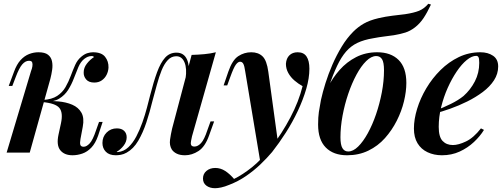

<svg xmlns="http://www.w3.org/2000/svg" viewBox="-20 -806 2656 1014"><path d="M405 -72Q401 -50 404.5 -40.5Q408 -31 422 -31Q437 -31 453.5 -48.5Q470 -66 487 -117L503 -162H522L498 -89Q484 -49 462.5 -26.5Q441 -4 415 5Q389 14 363 14Q320 14 298.5 -12.5Q277 -39 289 -95L302 -155Q314 -211 293.5 -236Q273 -261 203 -267V-271Q245 -274 287 -270.5Q329 -267 361.5 -253Q394 -239 410 -211Q426 -183 417 -136ZM465 -510Q453 -510 443.5 -506Q434 -502 425 -495Q406 -480 394 -452Q382 -424 370 -392Q358 -360 340 -331.5Q322 -303 292.5 -285Q263 -267 215 -268L205 -267L207 -278Q254 -281 282 -299.5Q310 -318 326 -346Q342 -374 353.5 -405Q365 -436 377 -463Q389 -490 410 -507Q427 -521 442.5 -525.5Q458 -530 471 -530Q516 -530 535 -506Q554 -482 553 -449Q552 -429 543 -411Q534 -393 517.5 -381.5Q501 -370 478 -370Q449 -370 435 -386.5Q421 -403 422 -424Q422 -448 438.5 -469.5Q455 -491 477 -505Q474 -507 471.5 -508.5Q469 -510 465 -510ZM137 0H15L144 -431Q149 -443 151 -455.5Q153 -468 150 -476.5Q147 -485 133 -485Q114 -485 97.5 -466Q81 -447 63 -399L45 -352H26L54 -427Q68 -466 88.5 -488.5Q109 -511 133.5 -520.5Q158 -530 183 -530Q217 -530 233.5 -517Q250 -504 254.5 -483Q259 -462 255.5 -437.5Q252 -413 246 -390Z M994 -86Q992 -74 989 -61.5Q986 -49 989.5 -40.5Q993 -32 1007 -32Q1025 -32 1042 -50.5Q1059 -69 1075 -118L1092 -165H1111L1084 -90Q1063 -31 1028.5 -8.5Q994 14 957 14Q931 14 913.5 5.5Q896 -3 887 -17Q874 -39 878 -68Q882 -97 889 -127L992 -516Q1027 -517 1059.5 -520Q1092 -523 1120 -530ZM603 -3Q634 -6 658 -28.5Q682 -51 700 -85.5Q718 -120 732 -159.5Q746 -199 756 -237Q766 -275 773 -303Q791 -374 809.5 -424.5Q828 -475 852 -501.5Q876 -528 912 -528Q952 -528 968 -491Q984 -454 971 -397L960 -391Q968 -444 954.5 -476.5Q941 -509 911 -509Q885 -509 866 -488.5Q847 -468 833.5 -434.5Q820 -401 808.5 -358.5Q797 -316 785 -272Q771 -214 753 -159.5Q735 -105 710 -62.5Q685 -20 649 0Q633 9 618 11.5Q603 14 592 14Q557 14 539 -4.5Q521 -23 521 -51Q521 -84 543 -106Q565 -128 597 -128Q622 -128 635.5 -115Q649 -102 649 -81Q649 -58 633.5 -37.5Q618 -17 596 -4Q597 -3 599 -3Q601 -3 603 -3Z M1448 -54 1355 51 1275 -429Q1271 -458 1265 -469Q1259 -480 1248 -480Q1237 -480 1225.5 -464.5Q1214 -449 1196 -399L1180 -355H1161L1186 -428Q1207 -489 1238.5 -509.5Q1270 -530 1307 -530Q1344 -530 1366.5 -508.5Q1389 -487 1397 -427ZM1216 139Q1261 117 1310.5 77.5Q1360 38 1413 -29Q1469 -101 1513.5 -185.5Q1558 -270 1578 -351Q1556 -363 1535.5 -380.5Q1515 -398 1502.5 -420.5Q1490 -443 1490 -469Q1492 -498 1508.5 -514Q1525 -530 1552 -530Q1584 -530 1599 -507.5Q1614 -485 1614 -443Q1614 -394 1597.5 -337Q1581 -280 1553 -220.5Q1525 -161 1489.5 -105.5Q1454 -50 1417 -3Q1390 29 1355.5 62Q1321 95 1279.5 123.5Q1238 152 1191 170Q1167 180 1148 184Q1129 188 1116 188Q1088 188 1070 174.5Q1052 161 1052 137Q1052 112 1070.5 96.5Q1089 81 1117 81Q1145 81 1169.5 97Q1194 113 1216 139Z M1660 -149Q1660 -187 1664 -214.5Q1668 -242 1675 -278Q1684 -319 1699 -367Q1714 -415 1735.5 -464.5Q1757 -514 1784.5 -559.5Q1812 -605 1846 -639Q1871 -664 1901.5 -681.5Q1932 -699 1979 -710Q2018 -719 2052.5 -723Q2087 -727 2119 -731Q2166 -738 2193 -749Q2220 -760 2242 -786L2256 -782Q2236 -739 2216.5 -710Q2197 -681 2171 -661Q2146 -642 2120.5 -634Q2095 -626 2060 -620Q2033 -616 2007.5 -613Q1982 -610 1951 -604Q1902 -596 1867.5 -579.5Q1833 -563 1807.5 -533.5Q1782 -504 1760.5 -458.5Q1739 -413 1715 -345ZM1967 -510Q1941 -510 1914 -483.5Q1887 -457 1862.5 -411.5Q1838 -366 1819 -310Q1800 -254 1789 -194.5Q1778 -135 1778 -81Q1778 -41 1788.5 -23.5Q1799 -6 1819 -6Q1845 -6 1871.5 -32Q1898 -58 1922.5 -102.5Q1947 -147 1966 -202.5Q1985 -258 1996.5 -318Q2008 -378 2008 -435Q2008 -477 1997.5 -493.5Q1987 -510 1967 -510ZM1660 -148Q1660 -191 1672.5 -242Q1685 -293 1710.5 -343.5Q1736 -394 1773.5 -436.5Q1811 -479 1861 -504.5Q1911 -530 1972 -530Q2044 -530 2085 -489.5Q2126 -449 2126 -368Q2126 -323 2113.5 -271Q2101 -219 2075.5 -168.5Q2050 -118 2013 -76.5Q1976 -35 1925.5 -10.5Q1875 14 1813 14Q1741 14 1700.5 -27Q1660 -68 1660 -148Z M2275 -220Q2322 -238 2361.5 -257.5Q2401 -277 2428 -299Q2465 -332 2488 -376.5Q2511 -421 2511 -474Q2511 -497 2507 -504Q2503 -511 2495 -511Q2472 -511 2445 -489Q2418 -467 2392 -428.5Q2366 -390 2344.5 -342Q2323 -294 2310 -241Q2297 -188 2297 -136Q2297 -83 2317.5 -61.5Q2338 -40 2372 -40Q2401 -40 2441 -59Q2481 -78 2520 -128L2536 -120Q2516 -87 2483 -56Q2450 -25 2407.5 -5.5Q2365 14 2314 14Q2272 14 2238 -2Q2204 -18 2185 -49.5Q2166 -81 2166 -127Q2166 -176 2183 -231.5Q2200 -287 2231.5 -340Q2263 -393 2306.5 -436Q2350 -479 2403 -504.5Q2456 -530 2517 -530Q2557 -530 2584 -511.5Q2611 -493 2611 -455Q2611 -416 2589 -382Q2567 -348 2529.5 -320Q2492 -292 2447.5 -270Q2403 -248 2358 -232Q2313 -216 2274 -206Z"/></svg>

Font: Playfair Display SemiBold
Style: Italic
Weight: 600
Italic angle: -14°
Designer: Claus Eggers Sørensen
Foundry: Claus Eggers Sørensen
Version: Version 1.203